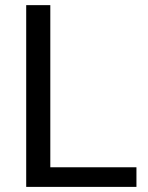

<svg xmlns="http://www.w3.org/2000/svg" viewBox="-20 -731 578 751"><path d="M176.8 -76.7H513.7V0H82.5V-710.9H176.8Z"/></svg>

Font: Vazir FD
Style: Regular-FD
Weight: 400
Designer: Saber Rastikerdar
Foundry: Saber Rastikerdar
Version: Version 30.0.0